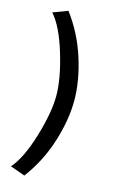

<svg xmlns="http://www.w3.org/2000/svg" viewBox="-113 -722 476 805"><g transform="rotate(15 125.5 -319.5)"><path d="M80 -677Q140 -597 170.5 -500.5Q201 -404 201 -320Q201 -236 171 -140Q141 -44 80 38L16 15Q59 -34 91 -140.5Q123 -247 123 -319Q123 -393 91 -499Q59 -605 16 -653Z"/></g></svg>

Font: Palanquin
Style: Regular
Weight: 400
Designer: Pria Ravichandran
Version: Version 1.0.4